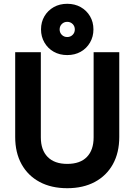

<svg xmlns="http://www.w3.org/2000/svg" viewBox="-20 -975 708 1011"><path d="M334 16Q250 16 188.5 -17Q127 -50 93.5 -110.5Q60 -171 60 -254V-700H195V-252Q195 -185 231 -148.5Q267 -112 334 -112Q402 -112 437.5 -148.5Q473 -185 473 -252V-700H608V-254Q608 -171 574.5 -110.5Q541 -50 479.5 -17Q418 16 334 16ZM334 -685Q294 -685 263 -702.5Q232 -720 214 -751Q196 -782 196 -820Q196 -859 214 -889.5Q232 -920 263 -937.5Q294 -955 334 -955Q374 -955 405 -937.5Q436 -920 454 -889.5Q472 -859 472 -820Q472 -782 454 -751Q436 -720 405 -702.5Q374 -685 334 -685ZM334 -780Q351 -780 362.5 -791.5Q374 -803 374 -820Q374 -837 362.5 -848.5Q351 -860 334 -860Q317 -860 305.5 -848.5Q294 -837 294 -820Q294 -803 305.5 -791.5Q317 -780 334 -780Z"/></svg>

Font: Fustat ExtraBold
Style: Regular
Weight: 800
Designer: Mohamed Gaber, Khaled Hosny, Laura Garcia Mut
Foundry: Kief Type Foundry, Alif Type Foundry, Hard Type Foundry
Version: Version 1.007